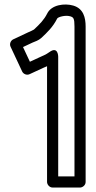

<svg xmlns="http://www.w3.org/2000/svg" viewBox="-20 -764 429 861"><path d="M294.5 -691C309.6 -686.6 314 -681.5 314 -645V27H241V-510C241 -510 240.9 -559.2 201.2 -530.2C186.5 -519.4 174.3 -514.9 156.5 -506.7L114.1 -487.1L83.2 -553L126 -573.1C136.5 -577.3 153.3 -582.9 165 -593.6C191.4 -618 217.5 -643.1 236.4 -680.8C239.8 -687.7 272.9 -697.3 294.5 -691ZM308.5 -739C269.5 -750.3 210.2 -742.9 191.3 -702.6C177.5 -675.4 158.1 -655.4 132.3 -631.5C125.8 -627.1 115.6 -623.4 105.4 -618.6L39.4 -587.6C28.1 -582.3 21.3 -567.3 27.4 -554.4L79.4 -443.4C84.6 -432.3 99.5 -425.3 112.5 -431.3L176.9 -461C180.7 -462.6 185.4 -464.5 191 -467V52C191 62.7 200.9 77 216 77H339C349.7 77 364 67.1 364 52V-645C364 -684.9 354.2 -725.7 308.5 -739Z"/></svg>

Font: Tape
Style: Regular
Weight: 500
Foundry: Cannot Into Space Fonts
Version: Version 0.97